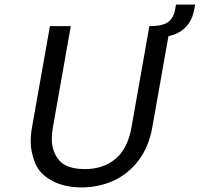

<svg xmlns="http://www.w3.org/2000/svg" viewBox="-20 -811 872 838"><path d="M289 -697 211 -256Q206 -228 206 -205Q206 -150 238 -111.5Q270 -73 351 -73Q431 -73 484.5 -118Q538 -163 554 -256L632 -697H723L645 -257Q630 -170 584.5 -110.5Q539 -51 474.5 -22Q410 7 336 7Q262 7 207.5 -22Q153 -51 133.5 -99Q114 -147 114 -194Q114 -224 120 -257L198 -697ZM748 -791H832L828 -771Q821 -733 804 -709Q787 -685 763 -671Q739 -657 709 -652Q679 -647 647 -647Q646 -650 640 -660Q634 -670 631 -677L632 -697Q653 -697 671.5 -699.5Q690 -702 705 -709.5Q720 -717 730.5 -732.5Q741 -748 745 -773Z"/></svg>

Font: Fz Poppins
Style: Italic
Weight: 400
Italic angle: -10°
Designer: Ninad Kale (Devanagari), Jonny Pinhorn (Latin)
Foundry: Indian Type Foundry
Version: Vit hóa bi Vntype.Com & FontZin.Com